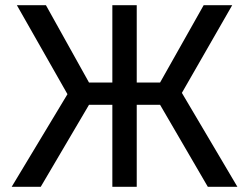

<svg xmlns="http://www.w3.org/2000/svg" viewBox="-20 -720 960 740"><path d="M597 -316H507V0H413V-316H323L137 0H25L240 -357L45 -700H157L323 -402H413V-700H507V-402H597L765 -700H875L681 -362L895 0H781Z"/></svg>

Font: PT Root UI Web Medium
Style: Regular
Weight: 500
Designer: Vitaly Kuzmin
Foundry: ParaType Ltd.
Version: Version 1.001W